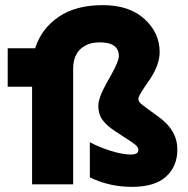

<svg xmlns="http://www.w3.org/2000/svg" viewBox="-20 -718 731 748"><path d="M10 -380V-530H117Q141 -606 208 -652Q275 -698 380 -698Q484 -698 543 -644Q602 -590 602 -515Q602 -465 562 -406L542 -377Q519 -343 519 -333Q519 -324 527 -316Q535 -308 562 -289L599 -262Q671 -210 671 -136Q671 -70 627 -30Q583 10 494 10Q406 10 330 -27V-164Q365 -145 411 -130.5Q457 -116 489 -116Q519 -116 519 -133Q519 -144 508 -153.5Q497 -163 462 -185L430 -206Q396 -228 379.5 -250.5Q363 -273 363 -306Q363 -336 394 -392L413 -426Q443 -480 443 -499Q443 -553 369 -553Q321 -553 293 -526.5Q265 -500 265 -449V0H105V-380Z"/></svg>

Font: Roundo
Style: Bold
Weight: 700
Designer: Namrata Goyal (Gurmukhi), Shiva Nallaperumal (Latin)
Foundry: Indian Type Foundry
Version: Version 1.000;PS 1.0;hotconv 1.0.88;makeotf.lib2.5.647800